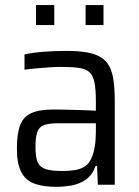

<svg xmlns="http://www.w3.org/2000/svg" viewBox="-20 -715 538 743"><path d="M196.4 8Q145.2 8 111.7 -4.9Q78.2 -17.8 61.8 -50.1Q45.4 -82.4 45.4 -140.2Q45.4 -197.8 57.9 -230.7Q70.5 -263.5 101.3 -277.3Q132.1 -291.2 186.7 -291.2Q198.6 -291.2 217 -290.9Q235.5 -290.7 259.2 -290Q282.8 -289.2 306.5 -288.5Q330.2 -287.7 351 -286.7V-321.8Q351 -369.1 345.6 -395.9Q340.1 -422.7 326 -435.7Q311.9 -448.7 284.7 -452.4Q257.4 -456.1 213.9 -456.1Q195 -456.1 169.9 -454.4Q144.8 -452.7 119.8 -450.4Q94.8 -448.2 74.8 -445.3V-504.4Q110.7 -512 152 -515Q193.4 -518 237.3 -518Q285.1 -518 318.3 -511.9Q351.4 -505.8 372.2 -492.2Q393.1 -478.6 404.3 -456Q415.6 -433.4 419.8 -400.3Q424.1 -367.3 424.1 -322.9V0H358.6L355.6 -72.8H349.9Q337.9 -38.7 313.5 -21.1Q289.1 -3.5 258.8 2.3Q228.5 8 196.4 8ZM221.3 -53.3Q248.3 -53.3 270 -56.8Q291.7 -60.3 308 -70.8Q324.4 -81.4 332.7 -100.3Q342.6 -122.7 346.8 -148.2Q351 -173.6 351 -207.3V-238H205.4Q169.6 -238 150.5 -231Q131.5 -224.1 124.4 -204.5Q117.3 -184.8 117.3 -145.6Q117.3 -107.8 125.4 -88.1Q133.5 -68.5 156 -60.9Q178.6 -53.3 221.3 -53.3ZM119.3 -618V-695.3H190V-618ZM311.3 -618V-695.3H380.5V-618Z"/></svg>

Font: Saira Thin SemiCondensed
Style: Regular
Weight: 100
Width: 4
Version: Version 1.101